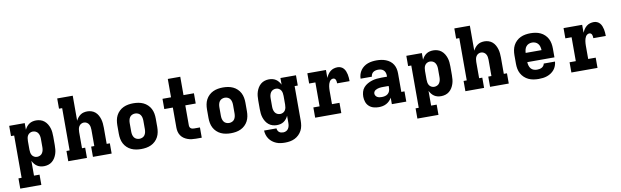

<svg xmlns="http://www.w3.org/2000/svg" viewBox="-53 -1363 7156 2214"><g transform="rotate(-10 3525.0 -256.0)"><path d="M46 215V95H83V-400H46V-520H228V-442Q237 -461 250.5 -478Q264 -495 281.5 -506.5Q299 -518 319.5 -523Q340 -528 362 -528Q387 -528 412 -520.5Q437 -513 457 -496.5Q477 -480 490.5 -458Q504 -436 512 -411.5Q520 -387 522.5 -361.5Q525 -336 525 -310V-210Q525 -184 522.5 -158.5Q520 -133 512 -108.5Q504 -84 490.5 -62Q477 -40 457 -23.5Q437 -7 412 0.5Q387 8 362 8Q340 8 319.5 3Q299 -2 281.5 -13.5Q264 -25 250.5 -42Q237 -59 228 -78V95H293V215ZM301 -112Q319 -112 335.5 -119.5Q352 -127 362 -142Q372 -157 376 -174.5Q380 -192 380 -210V-310Q380 -328 376 -345.5Q372 -363 362 -378Q352 -393 335.5 -400.5Q319 -408 301 -408Q284 -408 268 -399.5Q252 -391 243 -376.5Q234 -362 231 -344.5Q228 -327 228 -310V-210Q228 -193 231 -175.5Q234 -158 243 -143.5Q252 -129 268 -120.5Q284 -112 301 -112Z M646 0V-120H683V-615H646V-735H828V-442Q837 -461 850.5 -477.5Q864 -494 881 -506Q898 -518 919 -523Q940 -528 961 -528Q986 -528 1010.5 -520Q1035 -512 1054 -495.5Q1073 -479 1085.5 -456.5Q1098 -434 1105 -410Q1112 -386 1114.5 -360.5Q1117 -335 1117 -310V-120H1154V0H935V-120H972V-310Q972 -327 969 -344Q966 -361 957 -376Q948 -391 932.5 -399.5Q917 -408 900 -408Q883 -408 867.5 -399.5Q852 -391 843 -376Q834 -361 831 -344Q828 -327 828 -310V-120H865V0Z M1500 8Q1470 8 1440.5 3Q1411 -2 1384 -14.5Q1357 -27 1335 -48Q1313 -69 1299.5 -95Q1286 -121 1280.5 -150.5Q1275 -180 1275 -210V-310Q1275 -340 1280.5 -369.5Q1286 -399 1299.5 -425Q1313 -451 1335 -472Q1357 -493 1384 -505.5Q1411 -518 1440.5 -523Q1470 -528 1500 -528Q1530 -528 1559.5 -523Q1589 -518 1616 -505.5Q1643 -493 1665 -472Q1687 -451 1700.5 -425Q1714 -399 1719.5 -369.5Q1725 -340 1725 -310V-210Q1725 -180 1719.5 -150.5Q1714 -121 1700.5 -95Q1687 -69 1665 -48Q1643 -27 1616 -14.5Q1589 -2 1559.5 3Q1530 8 1500 8ZM1500 -112Q1518 -112 1535 -119.5Q1552 -127 1562 -141.5Q1572 -156 1576 -174Q1580 -192 1580 -210V-310Q1580 -328 1576 -346Q1572 -364 1562 -378.5Q1552 -393 1535 -400.5Q1518 -408 1500 -408Q1482 -408 1465 -400.5Q1448 -393 1438 -378.5Q1428 -364 1424 -346Q1420 -328 1420 -310V-210Q1420 -192 1424 -174Q1428 -156 1438 -141.5Q1448 -127 1465 -119.5Q1482 -112 1500 -112Z M2141 0Q2117 0 2092.5 -3Q2068 -6 2044.5 -14.5Q2021 -23 2001 -37Q1981 -51 1967 -71.5Q1953 -92 1947 -116Q1941 -140 1941 -165V-400H1841V-520H1941V-735H2087V-520H2209V-400H2087V-165Q2087 -155 2091 -145.5Q2095 -136 2103 -130Q2111 -124 2121 -122Q2131 -120 2141 -120H2209V0Z M2550 8Q2520 8 2490.5 3Q2461 -2 2434 -14.5Q2407 -27 2385 -48Q2363 -69 2349.5 -95Q2336 -121 2330.5 -150.5Q2325 -180 2325 -210V-310Q2325 -340 2330.5 -369.5Q2336 -399 2349.5 -425Q2363 -451 2385 -472Q2407 -493 2434 -505.5Q2461 -518 2490.5 -523Q2520 -528 2550 -528Q2580 -528 2609.5 -523Q2639 -518 2666 -505.5Q2693 -493 2715 -472Q2737 -451 2750.5 -425Q2764 -399 2769.5 -369.5Q2775 -340 2775 -310V-210Q2775 -180 2769.5 -150.5Q2764 -121 2750.5 -95Q2737 -69 2715 -48Q2693 -27 2666 -14.5Q2639 -2 2609.5 3Q2580 8 2550 8ZM2550 -112Q2568 -112 2585 -119.5Q2602 -127 2612 -141.5Q2622 -156 2626 -174Q2630 -192 2630 -210V-310Q2630 -328 2626 -346Q2622 -364 2612 -378.5Q2602 -393 2585 -400.5Q2568 -408 2550 -408Q2532 -408 2515 -400.5Q2498 -393 2488 -378.5Q2478 -364 2474 -346Q2470 -328 2470 -310V-210Q2470 -192 2474 -174Q2478 -156 2488 -141.5Q2498 -127 2515 -119.5Q2532 -112 2550 -112Z M3146 223Q3120 223 3094 219.5Q3068 216 3044 206Q3020 196 2999 180Q2978 164 2963 142.5Q2948 121 2940 95.5Q2932 70 2931 44H3076Q3077 57 3082.5 69Q3088 81 3098 89Q3108 97 3120.5 100Q3133 103 3146 103Q3164 103 3180 95Q3196 87 3205.5 72Q3215 57 3218.5 40Q3222 23 3222 5V-78Q3213 -59 3199.5 -42Q3186 -25 3168.5 -13.5Q3151 -2 3130.5 3Q3110 8 3088 8Q3063 8 3038 0.5Q3013 -7 2993 -23.5Q2973 -40 2959.5 -62Q2946 -84 2938 -108.5Q2930 -133 2927.5 -158.5Q2925 -184 2925 -210V-310Q2925 -336 2927.5 -361.5Q2930 -387 2938 -411.5Q2946 -436 2959.5 -458Q2973 -480 2993 -496.5Q3013 -513 3038 -520.5Q3063 -528 3088 -528Q3110 -528 3130.5 -523Q3151 -518 3168.5 -506.5Q3186 -495 3199.5 -478Q3213 -461 3222 -442V-520H3404V-400H3367V5Q3367 34 3362 63.5Q3357 93 3343.5 119Q3330 145 3308.5 166Q3287 187 3260.5 200Q3234 213 3205 218Q3176 223 3146 223ZM3149 -112Q3166 -112 3182 -120.5Q3198 -129 3207 -143.5Q3216 -158 3219 -175.5Q3222 -193 3222 -210V-310Q3222 -327 3219 -344.5Q3216 -362 3207 -376.5Q3198 -391 3182 -399.5Q3166 -408 3149 -408Q3131 -408 3114.5 -400.5Q3098 -393 3088 -378Q3078 -363 3074 -345.5Q3070 -328 3070 -310V-210Q3070 -192 3074 -174.5Q3078 -157 3088 -142Q3098 -127 3114.5 -119.5Q3131 -112 3149 -112Z M3537 0V-120H3610V-400H3537V-520H3755V-427Q3764 -448 3776.5 -467Q3789 -486 3807 -500.5Q3825 -515 3847 -521.5Q3869 -528 3892 -528Q3912 -528 3930.5 -520Q3949 -512 3962 -497Q3975 -482 3982.5 -463Q3990 -444 3994 -425Q3998 -406 3999.5 -386Q4001 -366 4001 -346H3855Q3855 -356 3854 -366Q3853 -376 3849.5 -385.5Q3846 -395 3838 -401.5Q3830 -408 3820 -408Q3806 -408 3794.5 -400.5Q3783 -393 3776 -381Q3769 -369 3765 -356Q3761 -343 3759 -329.5Q3757 -316 3756 -302.5Q3755 -289 3755 -276V-120H3843V0Z M4282 8H4281Q4250 8 4220 -0.5Q4190 -9 4167.5 -30Q4145 -51 4135 -81Q4125 -111 4125 -141Q4125 -170 4133 -198.5Q4141 -227 4160 -248.5Q4179 -270 4204.5 -284.5Q4230 -299 4257.5 -307.5Q4285 -316 4314 -319Q4343 -322 4372 -322H4435V-337Q4435 -354 4429 -370.5Q4423 -387 4410.5 -398.5Q4398 -410 4381.5 -414.5Q4365 -419 4348 -419Q4333 -419 4318 -415.5Q4303 -412 4290.5 -403.5Q4278 -395 4271 -381Q4264 -367 4263 -352H4131Q4131 -378 4139 -403.5Q4147 -429 4162 -450Q4177 -471 4198.5 -487Q4220 -503 4245 -512Q4270 -521 4296 -524.5Q4322 -528 4348 -528Q4376 -528 4403 -524Q4430 -520 4456 -510Q4482 -500 4504 -483Q4526 -466 4540.5 -442.5Q4555 -419 4561 -392Q4567 -365 4567 -337V-120H4604V0H4435V-76Q4424 -56 4407.5 -39.5Q4391 -23 4370.5 -12Q4350 -1 4327.5 3.5Q4305 8 4282 8ZM4336 -101Q4355 -101 4373.5 -105.5Q4392 -110 4406.5 -122Q4421 -134 4428 -152Q4435 -170 4435 -189V-213H4372Q4360 -213 4348 -212.5Q4336 -212 4324.5 -210Q4313 -208 4301.5 -204Q4290 -200 4280 -194Q4270 -188 4263.5 -177.5Q4257 -167 4257 -155Q4257 -142 4264.5 -130Q4272 -118 4284 -111.5Q4296 -105 4309 -103Q4322 -101 4336 -101Z M4696 215V95H4733V-400H4696V-520H4878V-442Q4887 -461 4900.5 -478Q4914 -495 4931.5 -506.5Q4949 -518 4969.5 -523Q4990 -528 5012 -528Q5037 -528 5062 -520.5Q5087 -513 5107 -496.5Q5127 -480 5140.5 -458Q5154 -436 5162 -411.5Q5170 -387 5172.5 -361.5Q5175 -336 5175 -310V-210Q5175 -184 5172.5 -158.5Q5170 -133 5162 -108.5Q5154 -84 5140.5 -62Q5127 -40 5107 -23.5Q5087 -7 5062 0.5Q5037 8 5012 8Q4990 8 4969.5 3Q4949 -2 4931.5 -13.5Q4914 -25 4900.5 -42Q4887 -59 4878 -78V95H4943V215ZM4951 -112Q4969 -112 4985.5 -119.5Q5002 -127 5012 -142Q5022 -157 5026 -174.5Q5030 -192 5030 -210V-310Q5030 -328 5026 -345.5Q5022 -363 5012 -378Q5002 -393 4985.5 -400.5Q4969 -408 4951 -408Q4934 -408 4918 -399.5Q4902 -391 4893 -376.5Q4884 -362 4881 -344.5Q4878 -327 4878 -310V-210Q4878 -193 4881 -175.5Q4884 -158 4893 -143.5Q4902 -129 4918 -120.5Q4934 -112 4951 -112Z M5296 0V-120H5333V-615H5296V-735H5478V-442Q5487 -461 5500.5 -477.5Q5514 -494 5531 -506Q5548 -518 5569 -523Q5590 -528 5611 -528Q5636 -528 5660.5 -520Q5685 -512 5704 -495.5Q5723 -479 5735.5 -456.5Q5748 -434 5755 -410Q5762 -386 5764.5 -360.5Q5767 -335 5767 -310V-120H5804V0H5585V-120H5622V-310Q5622 -327 5619 -344Q5616 -361 5607 -376Q5598 -391 5582.5 -399.5Q5567 -408 5550 -408Q5533 -408 5517.5 -399.5Q5502 -391 5493 -376Q5484 -361 5481 -344Q5478 -327 5478 -310V-120H5515V0Z M6153 8Q6123 8 6093 3Q6063 -2 6036 -14.5Q6009 -27 5987 -47.5Q5965 -68 5950.5 -94.5Q5936 -121 5930.5 -150.5Q5925 -180 5925 -210V-310Q5925 -340 5930.5 -369.5Q5936 -399 5949.5 -425Q5963 -451 5985 -472Q6007 -493 6034 -505.5Q6061 -518 6090.5 -523Q6120 -528 6150 -528Q6180 -528 6209.5 -523Q6239 -518 6266 -505.5Q6293 -493 6315 -472Q6337 -451 6350.5 -425Q6364 -399 6369.5 -369.5Q6375 -340 6375 -310V-206H6057Q6058 -185 6063.5 -165.5Q6069 -146 6081.5 -130.5Q6094 -115 6113.5 -108Q6133 -101 6153 -101Q6167 -101 6181.5 -103.5Q6196 -106 6208.5 -112.5Q6221 -119 6230 -131Q6239 -143 6241 -157H6373Q6371 -132 6362 -107.5Q6353 -83 6337 -63.5Q6321 -44 6299.5 -29.5Q6278 -15 6253.5 -6.5Q6229 2 6204 5Q6179 8 6153 8ZM6057 -314H6243Q6242 -334 6237 -353.5Q6232 -373 6219.5 -388.5Q6207 -404 6188.5 -411.5Q6170 -419 6150 -419Q6130 -419 6111.5 -411.5Q6093 -404 6080.5 -388.5Q6068 -373 6063 -353.5Q6058 -334 6057 -314Z M6537 0V-120H6610V-400H6537V-520H6755V-427Q6764 -448 6776.5 -467Q6789 -486 6807 -500.5Q6825 -515 6847 -521.5Q6869 -528 6892 -528Q6912 -528 6930.5 -520Q6949 -512 6962 -497Q6975 -482 6982.5 -463Q6990 -444 6994 -425Q6998 -406 6999.5 -386Q7001 -366 7001 -346H6855Q6855 -356 6854 -366Q6853 -376 6849.5 -385.5Q6846 -395 6838 -401.5Q6830 -408 6820 -408Q6806 -408 6794.5 -400.5Q6783 -393 6776 -381Q6769 -369 6765 -356Q6761 -343 6759 -329.5Q6757 -316 6756 -302.5Q6755 -289 6755 -276V-120H6843V0Z"/></g></svg>

Font: Iosevka Etoile Heavy
Style: Regular
Weight: 900
Designer: Belleve Invis
Foundry: Belleve Invis
Version: Version 22.1.2; ttfautohint (v1.8.4)